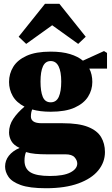

<svg xmlns="http://www.w3.org/2000/svg" viewBox="-20 -777 593 1019"><path d="M249 -234Q279 -234 292 -263Q305 -292 305 -344Q305 -397 291 -425Q277 -453 249 -453Q221 -453 208 -425Q195 -397 195 -344Q195 -292 207 -263Q219 -234 249 -234ZM110 75Q110 118 141.5 137.5Q173 157 245 157Q318 157 354 138Q390 119 390 91Q390 74 376 58Q362 42 327 42H227Q195 42 167.5 39.5Q140 37 118 30Q110 49 110 75ZM249 -184Q192 -184 151 -196Q144 -181 144 -158Q144 -142 157.5 -132.5Q171 -123 202 -123H313Q398 -123 447 -103.5Q496 -84 516.5 -49.5Q537 -15 537 30Q537 84 501.5 127.5Q466 171 396 196.5Q326 222 224 222Q137 222 90 205Q43 188 25 161.5Q7 135 7 107Q7 75 27 49.5Q47 24 84 8Q53 -6 40.5 -28Q28 -50 28 -74Q28 -113 50.5 -146.5Q73 -180 110 -211Q67 -233 47.5 -267.5Q28 -302 28 -342Q28 -386 50.5 -422.5Q73 -459 121.5 -481Q170 -503 249 -503Q309 -503 351.5 -490Q394 -477 420 -455L532 -506L548 -496V-413H454Q470 -382 470 -342Q470 -300 447.5 -264Q425 -228 376.5 -206Q328 -184 249 -184ZM395 -544 257 -643 119 -544 79 -582 219 -757H295L435 -582Z"/></svg>

Font: Source Serif Pro Black
Style: Regular
Weight: 900
Designer: Frank Grießhammer
Foundry: Adobe Systems Incorporated
Version: Version 3.001;hotconv 1.0.111;makeotfexe 2.5.65597